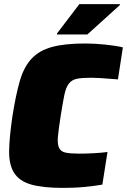

<svg xmlns="http://www.w3.org/2000/svg" viewBox="-20 -908 619 936"><path d="M23 0ZM479 -8Q462 -5 439 -2Q416 1 390.5 3.5Q365 6 338 7Q311 8 287 8Q187 8 130 -9Q73 -26 48 -66.5Q23 -107 24.5 -175Q26 -243 41 -344Q57 -445 76.5 -513Q96 -581 133.5 -621.5Q171 -662 233.5 -679Q296 -696 396 -696Q420 -696 445 -694.5Q470 -693 494.5 -690.5Q519 -688 541 -684.5Q563 -681 579 -677L555 -521Q495 -526 467 -527.5Q439 -529 425 -529Q380 -529 355 -524Q330 -519 315.5 -500Q301 -481 293.5 -444Q286 -407 276 -344Q266 -280 262.5 -243.5Q259 -207 267.5 -188Q276 -169 299.5 -164Q323 -159 368 -159Q398 -159 436 -161Q474 -163 504 -167ZM258 -740ZM258 -740V-745L367 -888H565L564 -883L406 -740Z"/></svg>

Font: Azeri Sans Black
Style: Italic
Weight: 900
Designer: Hector Gatti & Omnibus-Type (original fonts) / Cristiano Sobral (main changes and remastering)
Foundry: Omnibus-Type
Version: Version 0.07;August 21, 2020;FontCreator 13.0.0.2681 64-bit;